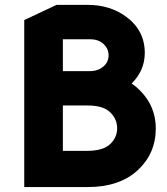

<svg xmlns="http://www.w3.org/2000/svg" viewBox="-20 -757 675 777"><path d="M234.4 -598.1V-469.2H344.2Q377 -469.2 398.9 -488.3Q419.4 -505.9 419.4 -533.7Q419.4 -559.6 398.9 -579.1Q378.9 -598.1 344.2 -598.1ZM234.4 -146.5H334.5Q397.5 -147 425.8 -173.8Q454.1 -200.7 454.1 -237.8Q454.1 -274.9 426 -302.5Q397.9 -330.1 334.5 -330.1H234.4ZM78.1 0V-675.8L209 -737.3H334.5Q424.8 -737.3 489.7 -689.9Q565.9 -634.3 565.9 -543Q565.9 -471.7 512.7 -418.9Q522.5 -412.6 530.3 -405.8Q610.4 -337.4 610.4 -236.8Q610.4 -135.7 537.1 -67.9Q463.4 0 334.5 0Z"/></svg>

Font: Nova Round
Style: Bold
Weight: 700
Designer: Wojciech Kalinowski "wmk69" (wmk69@o2.pl)
Foundry: Wojciech Kalinowski "wmk69" (wmk69@o2.pl)
Version: Version 3.1.0; 2021-05-23